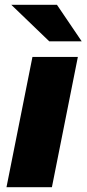

<svg xmlns="http://www.w3.org/2000/svg" viewBox="-20 -779 360 799"><path d="M7 0 115 -542H304L196 0ZM185 -607 27 -759H217L320 -607Z"/></svg>

Font: Montserrat Thin ExtraBold
Style: Italic
Weight: 800
Italic angle: -11.3°
Version: Version 9.000